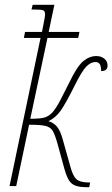

<svg xmlns="http://www.w3.org/2000/svg" viewBox="-20 -780 471 805"><path d="M250 -72 221 -178Q210 -217 200.5 -232Q191 -247 171 -252Q151 -257 102 -257L48 0H20L150 -621H80L85 -646H156Q169 -710 169 -719Q169 -733 161.5 -736.5Q154 -740 126 -740H112L117 -760H208L184 -646H313L308 -621H179L107 -282Q145 -282 164 -286.5Q183 -291 199 -308Q215 -325 235 -364L270 -433Q303 -502 329 -523.5Q355 -545 384 -545Q404 -545 417.5 -534Q431 -523 431 -505Q431 -482 404 -482Q404 -503 398 -511.5Q392 -520 380 -520Q361 -520 342 -501Q323 -482 292 -419Q255 -345 234 -315.5Q213 -286 183 -272Q204 -266 218.5 -249.5Q233 -233 244 -192L276 -78Q286 -42 300 -29Q314 -16 348 -15H358L354 5H349Q316 5 298 -1Q280 -7 269.5 -23.5Q259 -40 250 -72Z"/></svg>

Font: Noto Serif CondThin
Style: Italic
Weight: 250
Width: 3
Italic angle: -12°
Designer: Monotype Design Team
Foundry: Monotype Imaging Inc.
Version: Version 1.001